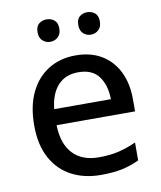

<svg xmlns="http://www.w3.org/2000/svg" viewBox="-83 -800 735 877"><g transform="rotate(-10 284.0 -361.5)"><path d="M294 -548Q364 -548 414 -518Q464 -488 491 -433.5Q518 -379 518 -305V-249H154Q156 -162 199 -116.5Q242 -71 319 -71Q371 -71 411 -80.5Q451 -90 493 -109V-26Q453 -7 412 1.5Q371 10 315 10Q238 10 179 -21Q120 -52 86.5 -113.5Q53 -175 53 -265Q53 -354 83 -417Q113 -480 167.5 -514Q222 -548 294 -548ZM293 -470Q233 -470 198 -431.5Q163 -393 156 -323H419Q418 -388 388 -429Q358 -470 293 -470ZM142 -682Q142 -709 157 -721Q172 -733 192 -733Q213 -733 228 -721Q243 -709 243 -682Q243 -656 228 -642.5Q213 -629 192 -629Q172 -629 157 -642.5Q142 -656 142 -682ZM331 -682Q331 -709 345.5 -721Q360 -733 381 -733Q401 -733 416 -721Q431 -709 431 -682Q431 -656 416 -642.5Q401 -629 381 -629Q360 -629 345.5 -642.5Q331 -656 331 -682Z"/></g></svg>

Font: Noto Sans Sundanese Medium
Style: Regular
Weight: 500
Version: Version 2.003